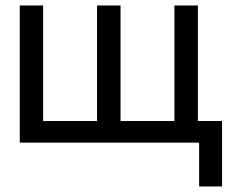

<svg xmlns="http://www.w3.org/2000/svg" viewBox="-20 -520 848 700"><path d="M616 -78.7V0H706V159.8H789.5V-78.7ZM419.5 -78.7V-500H333.8V-78.7H137.2V-500H52.1V0H701.5V-500H616V-78.7Z"/></svg>

Font: Overused Grotesk Light
Style: Regular
Weight: 300
Designer: RandomMaerks
Version: Version 0.005